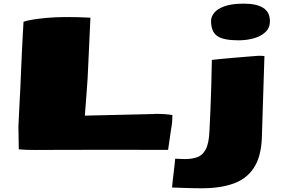

<svg xmlns="http://www.w3.org/2000/svg" viewBox="-20 -804 1535 1043"><path d="M175.3 10.7Q144 10.7 126 10Q107.9 9.3 82 7.3L80.1 -118.7L87.9 -278.3Q88.9 -291.5 90.6 -327.6Q92.3 -363.8 94.2 -412.6Q96.2 -461.4 98.6 -513.7Q101.1 -565.9 103.5 -611.6Q106 -657.2 107.9 -686Q145.5 -698.7 235.1 -707Q324.7 -715.3 471.2 -708L460 -463.9Q458.5 -417 455.8 -375.7Q453.1 -334.5 449.5 -287.4Q445.8 -240.2 440.9 -175.8L814.5 -184.6Q822.3 -185.5 824.2 -185.5Q876.5 -185.5 916.5 -179.2Q916.5 -163.1 915.3 -144.8Q914.1 -126.5 908.7 -97.7L893.1 10.3Q887.2 10.3 854.5 10.3Q821.8 10.3 770.3 10Q718.8 9.8 655.5 9.8Q592.3 9.8 524.9 9.8Q457.5 9.8 391.8 10Q326.2 10.3 270 10.3Q213.9 10.3 175.3 10.7ZM1275.4 -585Q1193.4 -585 1159.9 -608.4Q1126.5 -631.8 1126.5 -690.9Q1126.5 -711.9 1142.8 -733.4Q1159.2 -754.9 1198.2 -769.5Q1237.3 -784.2 1305.7 -784.2Q1373.5 -784.2 1409.9 -761.2Q1446.3 -738.3 1446.3 -688.5Q1446.3 -652.8 1422.1 -629.9Q1397.9 -606.9 1358.9 -595.9Q1319.8 -585 1275.4 -585ZM1075.7 218.8Q1058.6 218.8 1033.9 218.3Q1009.3 217.8 984.1 217Q959 216.3 939.7 215.6Q920.4 214.8 914.6 214.4V213.9Q914.6 209.5 917.2 187.3Q919.9 165 923.1 136.7Q926.3 108.4 929 85.7Q931.6 63 931.6 58.1Q945.8 58.6 959 59.3Q972.2 60.1 984.4 60.1Q1022.5 60.1 1051.3 50Q1080.1 40 1097.4 7.8Q1114.7 -24.4 1117.7 -89.8Q1121.1 -155.8 1123.5 -214.6Q1126 -273.4 1127.7 -336.7Q1129.4 -399.9 1130.9 -478.5Q1149.9 -481 1181.2 -483.9Q1212.4 -486.8 1249 -490Q1285.6 -493.2 1321.3 -496.1Q1356.9 -499 1384.8 -501H1386.2Q1402.8 -501 1416.5 -499.5L1402.3 -50.3Q1397.5 50.3 1357.9 109.4Q1318.4 168.5 1247.1 193.6Q1175.8 218.8 1075.7 218.8Z"/></svg>

Font: Seymour One
Style: Regular
Weight: 400
Designer: Vernon Adams
Foundry: Vernon Adams
Version: Version 1.100; ttfautohint (v1.8.4.7-5d5b);gftools[0.9.33]